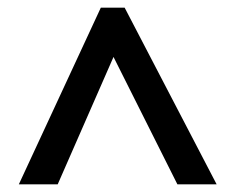

<svg xmlns="http://www.w3.org/2000/svg" viewBox="-20 -738 612 499"><path d="M29 -259 242 -718H304L543 -259H441L275 -590L130 -259Z"/></svg>

Font: Noto Sans Sinhala UI SemiBold
Style: Regular
Weight: 600
Designer: Jelle Bosma - Monotype Design Team
Foundry: Monotype Imaging Inc.
Version: Version 2.006; ttfautohint (v1.8.4.7-5d5b)